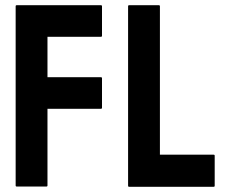

<svg xmlns="http://www.w3.org/2000/svg" viewBox="-20 -716 868 736"><path d="M44 -1Q40 -1 40 -5V-692Q40 -696 44 -696H367Q371 -696 371 -692V-579Q371 -575 367 -575H162V-420H367Q371 -420 371 -416V-303Q371 -299 367 -299H162V-5Q162 -1 158 -1ZM475 0Q471 0 471 -4V-692Q471 -696 475 -696H589Q593 -696 593 -692V-123H799Q803 -123 803 -119V-4Q803 0 799 0Z"/></svg>

Font: AL Dynamic
Style: Regular
Weight: 400
Version: Version 1.000; ttfautohint (v1.8.2) -l 8 -r 50 -G 200 -x 14 